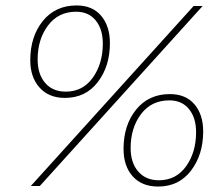

<svg xmlns="http://www.w3.org/2000/svg" viewBox="-20 -682 820 704"><path d="M218 -323Q159 -323 125 -361Q91 -399 91 -461Q91 -548 137 -605Q183 -662 261 -662Q319 -662 351 -624Q383 -586 383 -524Q383 -439 338.5 -381Q294 -323 218 -323ZM93 0 690 -660H723L126 0ZM221 -346Q284 -346 320.5 -397.5Q357 -449 357 -522Q357 -575 331 -607Q305 -639 259 -639Q194 -639 156 -588.5Q118 -538 118 -464Q118 -410 145.5 -378Q173 -346 221 -346ZM560 2Q500 2 466.5 -35.5Q433 -73 433 -136Q433 -223 479 -280Q525 -337 603 -337Q661 -337 693 -299.5Q725 -262 725 -200Q725 -115 680.5 -56.5Q636 2 560 2ZM562 -21Q626 -21 662.5 -72.5Q699 -124 699 -197Q699 -250 673 -282Q647 -314 601 -314Q535 -314 497 -263.5Q459 -213 459 -139Q459 -85 487 -53Q515 -21 562 -21Z"/></svg>

Font: Elaine Sans ExtraLight
Style: Italic
Weight: 275
Italic angle: -13°
Designer: Wei Huang
Foundry: Wei Huang
Version: Version 2.001;December 24, 2019;FontCreator 12.0.0.2547 64-b